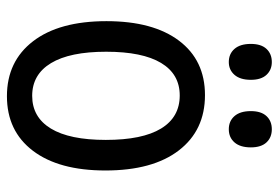

<svg xmlns="http://www.w3.org/2000/svg" viewBox="-142 -632 785 540"><g transform="rotate(90 250.0 -362.5)"><path d="M40 -270Q40 -401 95 -474Q150 -547 248 -547Q347 -547 403.5 -473.5Q460 -400 460 -267Q460 -136 404.5 -63Q349 10 251 10Q153 10 96.5 -63.5Q40 -137 40 -270ZM374 -268Q374 -371 342 -423.5Q310 -476 249 -476Q189 -476 157.5 -423.5Q126 -371 126 -269Q126 -167 158 -114Q190 -61 250 -61Q310 -61 342 -113.5Q374 -166 374 -268ZM104 -676Q104 -705 118 -720Q132 -735 155 -735Q177 -735 191 -720Q205 -705 205 -676Q205 -646 191 -630Q177 -614 155 -614Q132 -614 118 -630Q104 -646 104 -676ZM293 -676Q293 -705 307 -720Q321 -735 344 -735Q367 -735 381 -720Q395 -705 395 -676Q395 -646 381 -630Q367 -614 344 -614Q321 -614 307 -630Q293 -646 293 -676Z"/></g></svg>

Font: Noto Sans Mono UI Cond
Style: Regular
Weight: 400
Width: 3
Monospace: yes
Designer: Monotype Design team
Foundry: Monotype Imaging Inc.
Version: Version 1.000